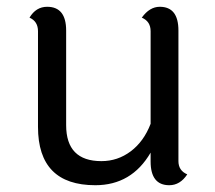

<svg xmlns="http://www.w3.org/2000/svg" viewBox="-20 -537 634 566"><path d="M506 -447V-62Q506 -34 532 -23Q511 9 479 9Q424 9 424 -61V-87Q368 9 261 9Q92 9 92 -163V-445Q92 -474 67 -485Q86 -517 119 -517Q175 -517 175 -447V-168Q175 -62 279 -62Q327 -62 365.5 -91Q404 -120 424 -172V-445Q424 -474 398 -485Q421 -517 451 -517Q506 -517 506 -447Z"/></svg>

Font: Laila
Style: Regular
Weight: 400
Designer: Hitesh Malaviya
Foundry: Indian Type Foundry
Version: Version 1.302;PS 1.0;hotconv 1.0.78;makeotf.lib2.5.61930; tt